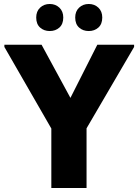

<svg xmlns="http://www.w3.org/2000/svg" viewBox="-20 -945 697 965"><path d="M238 0V-299L2 -709V-720H189L334 -453L469 -720H654V-709L415 -300V0ZM426 -789Q397 -789 377.5 -806.5Q358 -824 358 -857Q358 -888 377.5 -906.5Q397 -925 426 -925Q455 -925 474.5 -906.5Q494 -888 494 -857Q494 -824 474.5 -806.5Q455 -789 426 -789ZM230 -789Q201 -789 181.5 -806.5Q162 -824 162 -857Q162 -888 181.5 -906.5Q201 -925 230 -925Q259 -925 278.5 -906.5Q298 -888 298 -857Q298 -824 278.5 -806.5Q259 -789 230 -789Z"/></svg>

Font: Kufam
Style: Bold
Weight: 700
Designer: Wael Morcos, Artur Schmal
Foundry: Original Type
Version: Version 1.300; ttfautohint (v1.8.3)